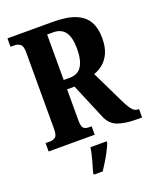

<svg xmlns="http://www.w3.org/2000/svg" viewBox="-167 -816 944 1139"><g transform="rotate(-20 305.0 -246.5)"><path d="M20 0V-53H49Q66 -53 81 -63Q96 -73 96 -113V-600Q96 -640 79.5 -650.5Q63 -661 49 -661H20V-714H306Q396 -714 449 -692Q502 -670 525.5 -628Q549 -586 549 -525Q549 -468 532.5 -431Q516 -394 489.5 -372Q463 -350 431 -339L529 -137Q550 -93 566.5 -73Q583 -53 604 -53H610V0H575Q505 0 457.5 -17Q410 -34 388 -90L296 -309H249V-113Q249 -73 261 -63Q273 -53 293 -53H311V0ZM287 -368Q339 -368 363 -405.5Q387 -443 387 -516Q387 -588 362 -621.5Q337 -655 287 -655H249V-368ZM225 208Q234 178 245.5 136Q257 94 262 61H364V71Q356 92 342 119Q328 146 311.5 173Q295 200 281 221H225Z"/></g></svg>

Font: Noto Serif ExtraCondensed ExtraBold
Style: Regular
Weight: 800
Width: 2
Designer: Monotype Design Team
Foundry: Monotype Imaging Inc.
Version: Version 2.013; ttfautohint (v1.8.4.7-5d5b)